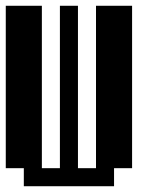

<svg xmlns="http://www.w3.org/2000/svg" viewBox="-20 -645 540 665"><path d="M0 -625H125V-62.5H187.5V-625H250V-62.5H312.5V-625H437.5V-62.5H375V0H62.5V-62.5H0Z"/></svg>

Font: NeoDunggeunmo Code
Style: Regular
Weight: 400
Monospace: yes
Version: Version 1.600